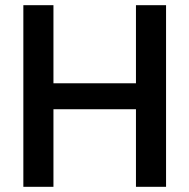

<svg xmlns="http://www.w3.org/2000/svg" viewBox="-20 -720 730 740"><path d="M70 -700H186V-399H504V-700H620V0H504V-299H186V0H70Z"/></svg>

Font: Chakra Petch SemiBold
Style: Regular
Weight: 600
Designer: Katatrad Aksorn Co.,Ltd.
Foundry: Cadson Demak Co.,Ltd.
Version: Version 1.000; ttfautohint (v1.6)